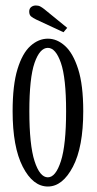

<svg xmlns="http://www.w3.org/2000/svg" viewBox="-20 -669 352 700"><path d="M154.5 11Q100 11 63 -61Q26 -133 26 -263.5Q26 -359 43.8 -417Q61.5 -475 91 -501.5Q120.5 -528 154.5 -528Q188 -528 217.2 -501.5Q246.5 -475 265 -417Q283.5 -359 283.5 -263.5Q283.5 -133 245.8 -61Q208 11 154.5 11ZM154.5 -22.5Q183 -22.5 202 -81.5Q221 -140.5 221 -263.5Q221 -385 202 -439.8Q183 -494.5 154.5 -494.5Q125 -494.5 106 -439.8Q87 -385 87 -263.5Q87 -140.5 106 -81.5Q125 -22.5 154.5 -22.5ZM211.5 -551.5 112.5 -597.5Q100 -603.5 93.2 -609.2Q86.5 -615 86.5 -627Q86.5 -637.5 93.5 -643.2Q100.5 -649 111 -649Q120.5 -649 127.2 -645.2Q134 -641.5 141 -636L225 -567.5Z"/></svg>

Font: Imbue 10pt Light
Style: Regular
Weight: 300
Designer: Tyler Finck
Foundry: Etcetera Type Company
Version: Version 1.102; ttfautohint (v1.8.3)